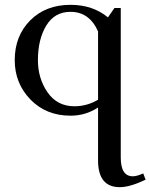

<svg xmlns="http://www.w3.org/2000/svg" viewBox="-20 -472 623 795"><path d="M41 -223Q41 -323 105 -387.5Q169 -452 272 -452Q364 -452 427 -400L454 -439H480V180Q480 258 530 258Q547 258 573 246L583 272Q518 303 476 303Q386 303 386 192V-27Q335 7 272 7Q171 7 106 -60Q41 -127 41 -223ZM137 -223Q137 -147 177 -89.5Q217 -32 288 -32Q340 -32 386 -59V-342Q350 -423 272 -423Q206 -423 171.5 -366Q137 -309 137 -223Z"/></svg>

Font: Dihjauti
Style: Bold
Weight: 700
Designer: T. Christopher White
Version: Version 3.0.0